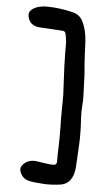

<svg xmlns="http://www.w3.org/2000/svg" viewBox="-60 -870 538 982"><g transform="rotate(5 208.5 -379.0)"><path d="M364 -277Q369 -205 366 -144Q363 -89 360 -35Q358 5 346 27Q327 64 286 69Q241 75 205 73Q151 70 126 64Q88 54 78 15Q74 0 86 -14Q111 -44 154 -40Q162 -39 192.5 -34Q223 -29 240 -29Q263 -28 261 -51Q261 -53 261 -85Q265 -178 262 -270Q263 -328 263 -386Q260 -457 256 -528Q253 -615 254 -637Q255 -667 247 -702Q245 -715 230 -716Q131 -722 112 -723Q65 -727 53 -766Q48 -785 52.5 -795.5Q57 -806 74 -817Q98 -831 137 -832Q207 -832 277 -814Q312 -805 328 -771Q349 -728 352 -667Q354 -608 358 -549Q363 -510 366 -394Q367 -367 364 -335Q362 -312 364 -277Z"/></g></svg>

Font: LXGW WenKai & Jojoba
Style: Regular
Weight: 400
Designer: LXGW / Fontworks Inc.
Foundry: LXGW / Fontworks Inc.
Version: Version 1.501;January 22, 2025;FontCreator 15.0.0.2927 64-bi